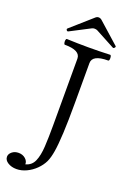

<svg xmlns="http://www.w3.org/2000/svg" viewBox="-242 -928 817 1199"><g transform="rotate(20 166.5 -328.0)"><path d="M34 205Q1 205 -23 190Q-47 175 -47 152Q-47 134 -29.5 119.5Q-12 105 14 105Q41 105 59.5 121Q78 137 77 158Q117 148 133.5 110Q150 72 153.5 11.5Q157 -49 157 -128V-573Q157 -628 54 -628Q49 -628 47 -637.5Q45 -647 46.5 -656.5Q48 -666 54 -666Q125 -663 197 -663Q270 -663 341 -666Q346 -666 348 -656.5Q350 -647 348.5 -637.5Q347 -628 341 -628Q237 -628 237 -573V-311Q237 -186 233 -107.5Q229 -29 221.5 17Q214 63 201 91Q186 122 159.5 148Q133 174 100 189.5Q67 205 34 205ZM46 -714Q39 -710 34 -717Q29 -724 34 -729L171 -850Q182 -861 194 -861Q207 -861 218 -850L354 -729Q359 -725 352.5 -717.5Q346 -710 340 -714L213 -782Q205 -786 194 -786Q184 -786 177 -782Z"/></g></svg>

Font: Junicode SmExp
Style: Regular
Weight: 400
Width: 6
Designer: Peter S. Baker
Version: Version 2.205; ttfautohint (v1.8.4)